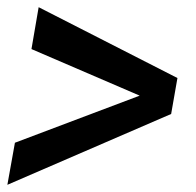

<svg xmlns="http://www.w3.org/2000/svg" viewBox="-28 -510 545 534"><path d="M-7.5 4 448 -193 465.5 -293 79.5 -490 59.5 -373.5 360.5 -244 13.5 -113Z"/></svg>

Font: Anybody Expanded Medium
Style: Italic
Weight: 500
Width: 7
Italic angle: -10°
Version: Version 1.113;gftools[0.9.25]